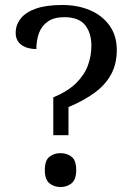

<svg xmlns="http://www.w3.org/2000/svg" viewBox="-20 -744 540 771"><path d="M194 -201V-353Q252 -377 285.5 -410Q319 -443 333 -481.5Q347 -520 347 -560Q347 -612 321.5 -643.5Q296 -675 238 -675Q197 -675 172 -657.5Q147 -640 136.5 -611Q126 -582 126 -547Q90 -547 66.5 -563.5Q43 -580 43 -612Q43 -644 63 -669.5Q83 -695 124.5 -709.5Q166 -724 230 -724Q293 -724 342.5 -702.5Q392 -681 420.5 -640.5Q449 -600 449 -543Q449 -488 426.5 -446Q404 -404 360.5 -372Q317 -340 255 -314V-201ZM223 7Q197 7 178.5 -8Q160 -23 160 -61Q160 -100 178.5 -114.5Q197 -129 223 -129Q249 -129 267.5 -114.5Q286 -100 286 -61Q286 -23 267.5 -8Q249 7 223 7Z"/></svg>

Font: Noto Serif Khmer
Style: Regular
Weight: 400
Designer: Danh Hong and the Monotype Design Team
Foundry: Monotype Imaging Inc.
Version: Version 2.003